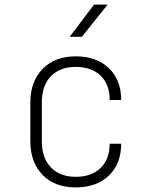

<svg xmlns="http://www.w3.org/2000/svg" viewBox="-20 -805 640 835"><path d="M309 10Q218 10 165 -44.5Q112 -99 112 -190V-360Q112 -451 165.5 -505.5Q219 -560 309 -560Q400 -560 453.5 -508.5Q507 -457 507 -370H457Q457 -438 417.5 -476Q378 -514 309 -514Q241 -514 201.5 -473.5Q162 -433 162 -360V-190Q162 -118 201.5 -77Q241 -36 309 -36Q378 -36 417.5 -74.5Q457 -113 457 -180H507Q507 -93 453.5 -41.5Q400 10 309 10ZM283 -645 389 -785H448L336 -645Z"/></svg>

Font: JetBrains Mono NL Thin
Style: Regular
Weight: 100
Monospace: yes
Designer: Philipp Nurullin, Konstantin Bulenkov
Foundry: JetBrains
Version: Version 2.305; ttfautohint (v1.8.4.7-5d5b)